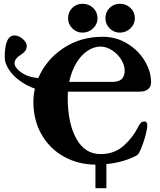

<svg xmlns="http://www.w3.org/2000/svg" viewBox="-20 -859 846 1018"><path d="M341 -762Q341 -795 363 -817Q385 -839 417 -839Q451 -839 474 -817Q497 -795 497 -762Q497 -731 473.5 -708.5Q450 -686 417 -686Q386 -686 363.5 -708.5Q341 -731 341 -762ZM539 -762Q539 -795 561 -817Q583 -839 615 -839Q649 -839 672 -817Q695 -795 695 -762Q695 -731 671.5 -708.5Q648 -686 615 -686Q584 -686 561.5 -708.5Q539 -731 539 -762ZM340 -373Q339 -363 339 -342Q339 -206 384.5 -124Q430 -42 513 -42Q586 -42 635.5 -86Q685 -130 714 -189Q721 -202 727.5 -208.5Q734 -215 746 -215Q761 -215 761 -194Q761 -184 757 -164Q752 -138 739.5 -101.5Q727 -65 714 -43Q710 -37 696.5 -30.5Q683 -24 666 -17Q610 5 544 11V139H486V14Q393 13 318 -29Q243 -71 200 -146.5Q157 -222 157 -320Q157 -354 165 -389Q117 -406 81 -434Q47 -459 26 -492Q5 -525 5 -555Q5 -671 57 -671Q79 -671 100.5 -652.5Q122 -634 122 -614Q122 -591 98 -574Q73 -558 65 -546.5Q57 -535 57 -521Q57 -511 70.5 -494.5Q84 -478 112 -463.5Q140 -449 183 -445Q224 -542 315 -603Q406 -664 524 -664Q596 -664 655 -628Q714 -592 747.5 -536Q781 -480 781 -422Q781 -400 765.5 -386.5Q750 -373 720 -373ZM347 -425H576Q610 -425 625.5 -440Q641 -455 641 -484Q641 -514 622.5 -543.5Q604 -573 574 -592.5Q544 -612 513 -612Q478 -612 444 -589.5Q410 -567 384.5 -524.5Q359 -482 347 -425Z"/></svg>

Font: EB Garamond ExtraBold
Style: Regular
Weight: 800
Designer: Georg Duffner and Octavio Pardo
Foundry: Georg Duffner
Version: Version 1.000